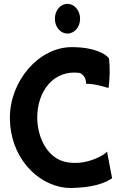

<svg xmlns="http://www.w3.org/2000/svg" viewBox="-20 -958 636 990"><path d="M263 -861C263 -819 291 -785 328 -785C364 -785 393 -819 393 -861C393 -904 364 -938 328 -938C291 -938 263 -904 263 -861ZM350 -715C180 -715 31 -541 31 -351C31 -153 165 -8 317 10C338 12 359 12 379 10C485 5 538 -25 558 -39L532 -176C527 -172 521 -167 514 -161C489 -145 442 -124 391 -119C367 -117 344 -118 323 -122C224 -140 172 -251 172 -352C172 -485 254 -600 391 -582C411 -573 424 -555 424 -526C480 -526 529 -505 540 -505C546 -556 548 -608 542 -657C526 -679 468 -715 350 -715Z"/></svg>

Font: Bluebird
Style: Nrw
Weight: 400
Designer: Jasper
Foundry: Cannot Into Space Fonts
Version: Version 0.98